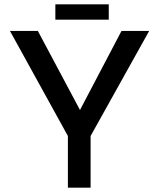

<svg xmlns="http://www.w3.org/2000/svg" viewBox="-20 -868 736 888"><path d="M294 -239 26 -725H155L366 -329L333 -327L542 -725H670L399 -239V0H294ZM236 -848H483V-777H236Z"/></svg>

Font: Reem Kufi Fun
Style: Regular
Weight: 400
Designer: Khaled Hosny
Version: Version 1.005